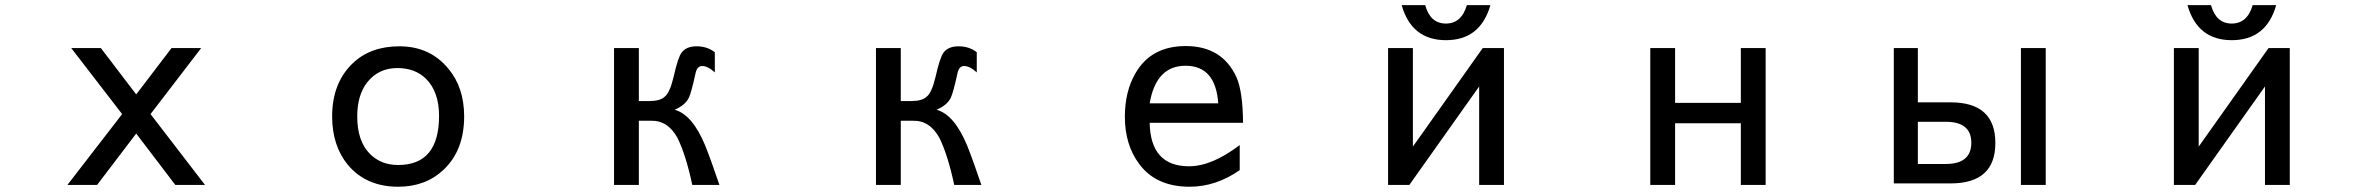

<svg xmlns="http://www.w3.org/2000/svg" viewBox="-20 -710 9040 733"><path d="M554.7 -274.4 762.7 -3.9H649.4L500 -200.2L350.6 -3.9H237.3L446.3 -274.4L252 -526.4H365.2L500 -349.6L634.8 -526.4H748Z M1504.9 -533.2Q1621.1 -533.2 1691.4 -448.2Q1752 -376 1752 -265.6Q1752 -135.7 1672.9 -61.5Q1604.5 2.9 1500 2.9Q1377.9 2.9 1307.6 -81.1Q1248 -154.3 1248 -265.6Q1248 -393.6 1327.1 -468.8Q1394.5 -533.2 1504.9 -533.2ZM1497.1 -450.2Q1424.8 -450.2 1381.8 -395.5Q1343.8 -346.7 1343.8 -265.6Q1343.8 -170.9 1392.6 -122.1Q1434.6 -80.1 1500 -80.1Q1656.2 -80.1 1656.2 -267.6Q1656.2 -358.4 1607.4 -408.2Q1565.4 -450.2 1497.1 -450.2Z M2324.2 -526.4H2418.9V-324.2H2459Q2500 -324.2 2517.6 -340.8Q2537.1 -355.5 2551.8 -417Q2568.4 -491.2 2582 -508.8Q2599.6 -533.2 2639.6 -533.2Q2679.7 -533.2 2709 -510.7V-433.6Q2682.6 -458 2660.2 -458Q2640.6 -458 2634.8 -427.7Q2619.1 -355.5 2609.4 -335.9Q2595.7 -308.6 2555.7 -291Q2623 -272.5 2671.9 -155.3Q2695.3 -96.7 2726.6 -3.9H2623Q2598.6 -118.2 2566.4 -183.6Q2529.3 -251 2464.8 -249H2418.9V-3.9H2324.2Z M3324.2 -526.4H3418.9V-324.2H3459Q3500 -324.2 3517.6 -340.8Q3537.1 -355.5 3551.8 -417Q3568.4 -491.2 3582 -508.8Q3599.6 -533.2 3639.6 -533.2Q3679.7 -533.2 3709 -510.7V-433.6Q3682.6 -458 3660.2 -458Q3640.6 -458 3634.8 -427.7Q3619.1 -355.5 3609.4 -335.9Q3595.7 -308.6 3555.7 -291Q3623 -272.5 3671.9 -155.3Q3695.3 -96.7 3726.6 -3.9H3623Q3598.6 -118.2 3566.4 -183.6Q3529.3 -251 3464.8 -249H3418.9V-3.9H3324.2Z M4712.9 -60.5Q4622.1 2.9 4521.5 2.9Q4393.6 2.9 4329.1 -84Q4274.4 -157.2 4274.4 -264.6Q4274.4 -360.4 4314.5 -429.7Q4374 -534.2 4506.8 -534.2Q4645.5 -534.2 4700.2 -416Q4724.6 -361.3 4725.6 -241.2H4369.1Q4372.1 -75.2 4519.5 -75.2Q4606.4 -75.2 4712.9 -156.2ZM4369.1 -315.4H4630.9Q4621.1 -459 4505.9 -459Q4393.6 -459 4369.1 -315.4Z M5331.1 -690.4H5420.9Q5440.4 -620.1 5500 -620.1Q5559.6 -620.1 5580.1 -690.4H5669.9Q5631.8 -556.6 5500 -556.6Q5369.1 -556.6 5331.1 -690.4ZM5279.3 -3.9V-526.4H5374V-150.4L5640.6 -526.4H5721.7V-3.9H5627V-379.9L5360.4 -3.9Z M6375 -317.4H6626V-526.4H6720.7V-3.9H6626V-239.3H6375V-3.9H6280.3V-526.4H6375Z M7695.3 -3.9V-526.4H7790V-3.9ZM7301.8 -319.3H7426.8Q7597.7 -319.3 7597.7 -164.1Q7597.7 -9.8 7426.8 -9.8H7210V-526.4H7301.8ZM7301.8 -245.1V-84H7408.2Q7505.9 -84 7505.9 -165Q7505.9 -245.1 7408.2 -245.1Z M8331.1 -690.4H8420.9Q8440.4 -620.1 8500 -620.1Q8559.6 -620.1 8580.1 -690.4H8669.9Q8631.8 -556.6 8500 -556.6Q8369.1 -556.6 8331.1 -690.4ZM8279.3 -3.9V-526.4H8374V-150.4L8640.6 -526.4H8721.7V-3.9H8627V-379.9L8360.4 -3.9Z"/></svg>

Font: MotoyaLCedar
Style: W3 mono
Weight: 400
Version: Version 1.01